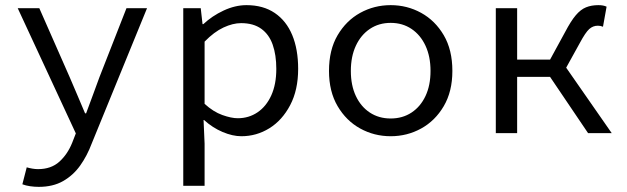

<svg xmlns="http://www.w3.org/2000/svg" viewBox="-20 -518 2440 747"><path d="M131 209Q114 209 97 206.5Q80 204 67 199L84 133Q94 136 105.5 138Q117 140 128 140Q179 140 211 111Q243 82 261 37L275 1L49 -486H133L251 -218Q265 -186 280.5 -149Q296 -112 311 -77H315Q328 -112 341.5 -148.5Q355 -185 367 -218L472 -486H552L337 40Q319 88 292 126Q265 164 225.5 186.5Q186 209 131 209Z M693 205V-486H761L768 -424H771Q805 -456 850 -477Q895 -498 939 -498Q1004 -498 1049 -467.5Q1094 -437 1117 -381.5Q1140 -326 1140 -250Q1140 -168 1109 -109Q1078 -50 1028 -19Q978 12 919 12Q885 12 846 -4.5Q807 -21 774 -51H772L776 41V205ZM905 -58Q948 -58 982 -81Q1016 -104 1035.5 -147Q1055 -190 1055 -250Q1055 -304 1041 -344Q1027 -384 996.5 -406Q966 -428 918 -428Q886 -428 849.5 -411Q813 -394 776 -356V-114Q810 -83 845 -70.5Q880 -58 905 -58Z M1500 12Q1436 12 1381.5 -18Q1327 -48 1293.5 -105Q1260 -162 1260 -242Q1260 -324 1293.5 -381Q1327 -438 1381.5 -468Q1436 -498 1500 -498Q1564 -498 1618.5 -468Q1673 -438 1706.5 -381Q1740 -324 1740 -242Q1740 -162 1706.5 -105Q1673 -48 1618.5 -18Q1564 12 1500 12ZM1500 -57Q1546 -57 1581 -80Q1616 -103 1635.5 -144.5Q1655 -186 1655 -242Q1655 -298 1635.5 -340Q1616 -382 1581 -405.5Q1546 -429 1500 -429Q1454 -429 1419 -405.5Q1384 -382 1364.5 -340Q1345 -298 1345 -242Q1345 -186 1364.5 -144.5Q1384 -103 1419 -80Q1454 -57 1500 -57Z M1909 0V-486H1992V-286H2161L2360 0H2268L2120 -219H1992V0ZM2173 -237 2101 -251 2179 -394Q2201 -436 2220 -458.5Q2239 -481 2260 -489.5Q2281 -498 2308 -498Q2328 -498 2340 -492L2326 -414Q2321 -416 2316.5 -417Q2312 -418 2306 -418Q2287 -418 2272.5 -405Q2258 -392 2236 -351Z"/></svg>

Font: Source Code Variable
Style: Regular
Weight: 400
Monospace: yes
Designer: Paul D. Hunt, Teo Tuominen
Foundry: Adobe Systems Incorporated
Version: Version 1.010;hotconv 1.0.106;makeotfexe 2.5.65593